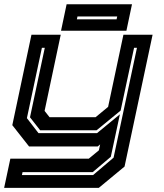

<svg xmlns="http://www.w3.org/2000/svg" viewBox="-32 -708 792 928"><path d="M108.5 0 27.5 -103 120 -540H261.5L183.5 -172L207.5 -141.5H430L490.5 -191.5L564.5 -540H705.5L570 97L445.5 200H-12L18 59H397L446 18.5L452 -10L440 0ZM74 138H418L517 54L630 -477H616L551 -173.5L435 -78.5H162L113 -141L184.5 -477H170.5L98 -137L154 -64.5H437L547.5 -155.5L503.5 50L416 124H77ZM263 -559.5 290 -687.5H606L579 -559.5ZM339.5 -614.5H531.5L534.5 -628.5H342.5Z"/></svg>

Font: Tourney Expanded Regular
Style: Bold Italic
Weight: 700
Width: 7
Italic angle: -12°
Designer: Tyler Finck
Foundry: Etcetera Type Co
Version: Version 1.010; ttfautohint (v1.8.3)